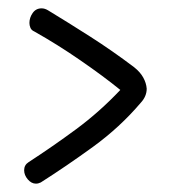

<svg xmlns="http://www.w3.org/2000/svg" viewBox="-20 -481 409 462"><path d="M62.5 -405.3Q55.7 -408.2 53.2 -414.1Q50.8 -419.9 50.8 -425.8Q50.8 -438.5 58.6 -449.7Q66.4 -460.9 80.1 -460.9Q87.9 -460.9 95.7 -456.1Q142.6 -427.7 196.8 -393.1Q251 -358.4 302.7 -319.3Q317.4 -307.6 324.7 -294.4Q332 -281.2 333 -267.6Q333 -249 318.4 -233.4Q268.6 -174.8 204.1 -127.9Q139.6 -81.1 78.1 -42Q72.3 -39.1 66.4 -39.1Q55.7 -39.1 46.9 -49.3Q38.1 -59.6 38.1 -71.3Q38.1 -84 48.8 -90.8Q107.4 -128.9 163.6 -170.4Q219.7 -211.9 269.5 -264.6Q228.5 -297.9 173.3 -335.9Q118.2 -374 62.5 -405.3Z"/></svg>

Font: Hi Melody Cyrillic
Style: Regular
Weight: 400
Version: Version 0.90 April 10, 2018